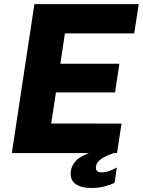

<svg xmlns="http://www.w3.org/2000/svg" viewBox="-20 -743 694 932"><path d="M37.5 0 147 -723H653.5L631.5 -581H295L273 -433.5H559.5L538.5 -294.5H251.5L228.5 -143.5L570 -143L548 0ZM424 169.5Q372.5 169.5 345.2 148.8Q318 128 324 86Q328 60 349.2 36.8Q370.5 13.5 429.5 -6.5L546.5 -5Q490.5 14 469.8 29.5Q449 45 446 63.5Q444 78.5 450.2 86Q456.5 93.5 472.5 93.5Q494.5 93.5 512 86.5Q529.5 79.5 547 70L536.5 144Q520.5 153 489.8 161.2Q459 169.5 424 169.5Z"/></svg>

Font: Public Sans Thin ExtraBold
Style: Italic
Weight: 800
Italic angle: -8°
Version: Version 2.001